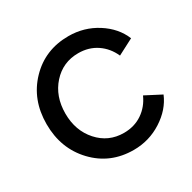

<svg xmlns="http://www.w3.org/2000/svg" viewBox="-129 -670 810 810"><g transform="rotate(-30 276.0 -265.0)"><path d="M301 12Q187 12 111.5 -67.5Q36 -147 36 -266Q36 -385 111.5 -463.5Q187 -542 301 -542Q377 -542 439 -502.5Q501 -463 526 -402L449 -362Q429 -407 390.5 -433Q352 -459 301 -459Q226 -459 176.5 -404Q127 -349 127 -265Q127 -182 176.5 -126.5Q226 -71 301 -71Q352 -71 390.5 -97Q429 -123 449 -168L526 -128Q501 -68 438.5 -28Q376 12 301 12Z"/></g></svg>

Font: Plus Jakarta Display
Style: Regular
Weight: 400
Designer: Gumpita Rahayu
Foundry: Tokotype Studio
Version: Version 1.000;hotconv 1.0.109;makeotfexe 2.5.65596